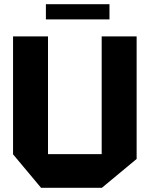

<svg xmlns="http://www.w3.org/2000/svg" viewBox="-20 -892 704 912"><path d="M175 0 42 -159V-719H208V-160H463V-719H629V-137L464 0ZM198 -800V-872H500V-800Z"/></svg>

Font: Foldit Thin
Style: Bold
Weight: 700
Version: Version 1.003